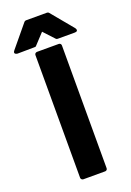

<svg xmlns="http://www.w3.org/2000/svg" viewBox="-186 -890 654 960"><g transform="rotate(-20 141.0 -410.5)"><path d="M70 0C70 5 75 12 83 12H199C204 12 211 8 211 0V-654C211 -659 207 -666 199 -666H83C78 -666 70 -662 70 -654ZM79 -692C82 -692 86 -692 88 -695L141 -752L194 -695C196 -693 199 -692 203 -692H293C318 -692 303 -712 303 -712L207 -828C205 -831 201 -833 197 -833H85C81 -833 77 -831 75 -828L-21 -712C-37 -693 -11 -691 -11 -691Z"/></g></svg>

Font: Falling Sky
Style: Bd
Weight: 700
Designer: Paul D. Hunt
Foundry: Adobe Systems Incorporated
Version: Version 1.02